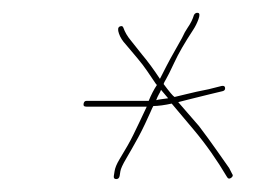

<svg xmlns="http://www.w3.org/2000/svg" viewBox="-20 -456 400 297"><path d="M245.4 -296 279.9 -255C298.4 -233 315.5 -208.7 331.3 -182C332.9 -179.3 335 -179 337.7 -181C340.3 -183 340.8 -185 339.1 -187L334.5 -196C330.7 -201.3 324.4 -210.3 315.6 -222.9C306.8 -235.5 297.5 -248.2 287.8 -261L255.7 -298C258.5 -298.7 263.7 -300 271.3 -302C279 -304 289.7 -306.7 303.6 -310L324.4 -315C327.2 -315.7 328.4 -317.3 328.2 -320C327.9 -322.7 326.1 -323.7 322.7 -323L302.9 -318C289.1 -315.3 277.7 -312.8 268.7 -310.5C259.6 -308.2 253.4 -306.7 250 -306C247.7 -307.2 242.1 -313.9 233.1 -326C233.3 -327.3 234.6 -329.8 236.8 -333.5C239.1 -337.2 243.3 -345.8 249.7 -359.4C256 -373.1 265.7 -389.9 278.9 -410C282 -414.7 284.7 -420 286.9 -426C289.1 -432 289 -435.4 286.6 -436C284 -436.7 281.8 -435.7 280.1 -433C278.1 -426.3 274.9 -419.8 270.5 -413.5C267.5 -409.2 264.4 -403.7 261.4 -397C257.7 -390.3 253.7 -383.3 249.6 -376C245.4 -368.7 241.4 -361.3 237.6 -354C233.7 -346.7 230.4 -340 227.4 -334C217.7 -348.7 208.4 -361.3 199.4 -372L182.7 -393C177.1 -399.7 173.2 -406.3 170.9 -413C170 -415.7 168.1 -416.3 165.2 -415C162.4 -413.7 161.9 -410 164 -404.1C166 -398.2 169.6 -392.5 174.8 -387L192.5 -366C198.6 -358.7 203.6 -352.2 207.4 -346.5C211.2 -340.8 216 -333.7 222 -325H223C218.1 -317.7 213.8 -309.3 210 -300H114C111.3 -300 109.8 -298.5 109.3 -295.5C108.8 -292.5 109.9 -291 114 -291H207C198.9 -273.7 191.9 -259 186 -247C181.6 -237.9 174.4 -225.2 164.5 -209C160.5 -202.3 158 -196.3 157.2 -191L156.1 -184C155.5 -180.7 156.8 -179 159.8 -179C162.8 -179 164.5 -180.7 165.1 -184L166.2 -191C166.8 -195 169.8 -201.5 175.1 -210.5C180.4 -219.4 186.7 -230.6 194.1 -244C197.4 -250 200.7 -256.7 204.2 -264C207.7 -271.3 210.5 -277.5 212.7 -282.5C214.8 -287.5 216.3 -290.7 217.2 -292C224.5 -292 234.4 -293.3 246.8 -296ZM240.1 -304C236 -303.3 232.4 -302.8 229.3 -302.5C226.3 -302.2 223.7 -301.7 221.6 -301C222.8 -304.3 224.1 -307.2 225.4 -309.5C226.8 -311.8 228 -314.3 229.1 -317Z"/></svg>

Font: Proton
Style: LitExtIt
Weight: 500
Version: Version 1.017